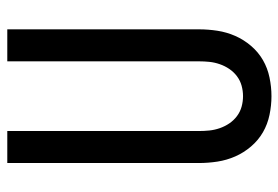

<svg xmlns="http://www.w3.org/2000/svg" viewBox="-142 -634 783 540"><g transform="rotate(-90 250.0 -363.5)"><path d="M250 8Q224 8 197.5 2.5Q171 -3 148.5 -16Q126 -29 108.5 -49.5Q91 -70 80.5 -94Q70 -118 66 -144Q62 -170 62 -196V-735H152V-196Q152 -181 153.5 -166.5Q155 -152 160 -137.5Q165 -123 173.5 -110.5Q182 -98 194 -89Q206 -80 220.5 -76Q235 -72 250 -72Q265 -72 279.5 -76Q294 -80 306 -89Q318 -98 326.5 -110.5Q335 -123 340 -137.5Q345 -152 346.5 -166.5Q348 -181 348 -196V-735H438V-196Q438 -170 434 -144Q430 -118 419.5 -94Q409 -70 391.5 -49.5Q374 -29 351.5 -16Q329 -3 302.5 2.5Q276 8 250 8Z"/></g></svg>

Font: Iosevka Curly Medium
Style: Regular
Weight: 500
Monospace: yes
Designer: Belleve Invis
Foundry: Belleve Invis
Version: Version 22.1.2; ttfautohint (v1.8.4)